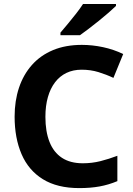

<svg xmlns="http://www.w3.org/2000/svg" viewBox="-20 -954 682 984"><path d="M398.1 -596.8Q355.2 -596.8 320.7 -580.4Q286.3 -563.9 262.3 -532.5Q238.2 -501.1 225.5 -456.5Q212.7 -411.8 212.7 -355.2Q212.7 -280 233.8 -226.6Q254.9 -173.2 297.5 -145.2Q340.1 -117.2 404.4 -117.2Q451.4 -117.2 495 -128.2Q538.5 -139.3 581.5 -155.6V-25.7Q537.3 -7.1 490.5 1.5Q443.7 10 386.6 10Q273.3 10 199.7 -35.6Q126.1 -81.2 90.5 -163.9Q54.9 -246.6 54.9 -356.2Q54.9 -437.2 77.4 -504.5Q99.9 -571.8 143.7 -621.1Q187.5 -670.4 251.8 -697.2Q316.1 -724 399.7 -724Q452.9 -724 507.6 -712.4Q562.2 -700.8 611.4 -677.1L561.3 -554.8Q524.7 -572.2 484.5 -584.5Q444.3 -596.8 398.1 -596.8ZM574.4 -923.6Q559.9 -909.6 536.8 -889.3Q513.7 -869 486.8 -847.5Q459.9 -826 434.5 -806.5Q409.1 -787 389.9 -773.6H289.8V-786.8Q306 -805.8 327.5 -831.5Q348.9 -857.2 370.2 -884.4Q391.5 -911.6 405.5 -933.6H574.4Z"/></svg>

Font: Noto Sans Khmer
Style: Regular
Weight: 400
Designer: Danh Hong and the Monotype Design Team
Foundry: Monotype Imaging Inc.
Version: Version 2.003